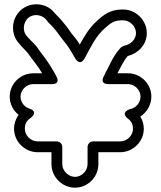

<svg xmlns="http://www.w3.org/2000/svg" viewBox="-20 -763 745 888"><path d="M115 -261C94 -268 75 -289 75 -316C75 -347 102 -374 134 -374H218C218 -374 263 -370 240 -411C237 -417 233 -425 228 -433L216 -453C207 -468 195 -486 182 -503C174 -513 166 -524 160 -532C144 -559 126 -570 114 -585L104 -596C83 -619 87 -658 109 -679C132 -700 170 -697 191 -675L200 -664C201 -663 201 -662 201 -662L217 -646C241 -622 248 -607 273 -576C295 -551 309 -525 328 -493C328 -493 349 -453 372 -494C402 -550 423 -594 462 -630C491 -656 507 -669 543 -669H550C581 -669 609 -641 609 -610C609 -581 584 -557 556 -552C554 -552 543 -547 540 -544C504 -508 487 -460 466 -423V-422L460 -410C460 -410 438 -374 482 -374H572C603 -374 630 -347 630 -316C630 -287 607 -263 583 -259C583 -259 533 -245 572 -214C589 -201 595 -187 595 -167C595 -136 567 -109 536 -109H410C395 -109 385 -95 385 -84V-4C385 27 358 55 327 55C296 55 268 27 268 -4V-84C268 -99 254 -109 243 -109H154C123 -109 95 -136 95 -167C95 -189 102 -204 121 -217C121 -217 162 -246 115 -261ZM66 -232C53 -214 45 -191 45 -167C45 -108 95 -59 154 -59H218V-4C218 55 267 105 327 105C387 105 435 55 435 -4V-59H536C595 -59 645 -108 645 -167C645 -188 640 -205 629 -224C657 -242 680 -276 680 -316C680 -375 631 -424 572 -424H523C539 -454 553 -484 571 -504C616 -515 659 -554 659 -610C659 -669 609 -719 550 -719H543C490 -719 457 -693 428 -666C392 -633 371 -597 349 -557C339 -574 326 -591 311 -608C301 -621 292 -637 276 -655C269 -663 262 -673 253 -682L238 -697L229 -707C193 -751 119 -756 75 -715C33 -677 27 -607 68 -562L76 -553C93 -533 109 -520 117 -506C117 -505 118 -504 119 -503C138 -477 157 -455 175 -424H134C75 -424 25 -376 25 -316C25 -281 42 -251 66 -232Z"/></svg>

Font: Blanket
Style: BlkOutline
Weight: 900
Foundry: Cannot Into Space Fonts
Version: Version 0.9